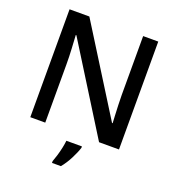

<svg xmlns="http://www.w3.org/2000/svg" viewBox="-162 -844 1097 1194"><g transform="rotate(20 386.5 -246.5)"><path d="M680 0H548L188 -577H184Q186 -542 189 -489.5Q192 -437 192 -385V0H93V-714H224L583 -140H587Q586 -157 584.5 -189Q583 -221 581.5 -257.5Q580 -294 580 -325V-714H680ZM457 70Q448 100 426 143.5Q404 187 376 221H317V209Q324 191 332 164.5Q340 138 346 110Q352 82 354 61H457Z"/></g></svg>

Font: Noto Sans Myanmar UI Medium
Style: Regular
Weight: 500
Designer: Monotype Design Team
Foundry: Monotype Imaging Inc.
Version: Version 2.103; ttfautohint (v1.8.4.7-5d5b)